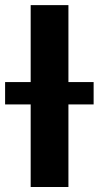

<svg xmlns="http://www.w3.org/2000/svg" viewBox="-62 -748 394 768"><path d="M211.7 -727.5V0H60.7V-727.5ZM-41.6 -330.3V-419.7H312.5V-330.3Z"/></svg>

Font: Inter
Style: Regular
Weight: 400
Designer: Rasmus Andersson
Foundry: rsms
Version: Version 4.000;git-8c9346024